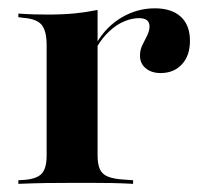

<svg xmlns="http://www.w3.org/2000/svg" viewBox="-20 -451 500 471"><path d="M157.3 -2.4Q121.8 -2.4 93.1 -2Q64.5 -1.6 25 0V-8.9L39.5 -9.7Q70.2 -12.1 82.3 -25Q94.4 -37.9 94.4 -69.4V-208.9H219.4V-69.4Q219.4 -48.4 225 -35.9Q230.6 -23.4 244.8 -17.7Q258.9 -12.1 283.1 -10.5L306.5 -8.9V0Q277.4 -1.6 253.6 -2Q229.8 -2.4 207.3 -2.4Q184.7 -2.4 157.3 -2.4ZM94.4 -208.9V-340.3Q94.4 -375 82.3 -389.9Q70.2 -404.8 37.1 -407.3L25 -408.9V-417.7Q49.2 -416.1 64.5 -415.7Q79.8 -415.3 99.2 -415.3Q133.9 -415.3 162.9 -418.1Q191.9 -421 219.4 -426.6V-417.7V-208.9ZM374.2 -271.8Q351.6 -271.8 337.5 -283.5Q323.4 -295.2 323.4 -314.5Q323.4 -329 329.4 -340.7Q335.5 -352.4 341.1 -364.1Q346.8 -375.8 346.8 -386.3Q346.8 -406.5 321 -406.5Q303.2 -406.5 284.3 -398.4Q265.3 -390.3 248.4 -374.6Q231.5 -358.9 218.5 -337.1L217.7 -346.8Q241.1 -386.3 279 -408.5Q316.9 -430.6 359.7 -430.6Q400.8 -430.6 423.4 -410.1Q446 -389.5 446 -350.8Q446 -314.5 426.2 -293.1Q406.5 -271.8 374.2 -271.8Z"/></svg>

Font: Playfair 144pt SemiExpanded ExtraBold
Style: Regular
Weight: 800
Width: 6
Designer: Claus Eggers Sørensen
Foundry: Claus Eggers Sørensen
Version: Version 2.203